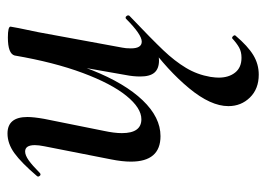

<svg xmlns="http://www.w3.org/2000/svg" viewBox="-119 -316 710 512"><g transform="rotate(-90 236.0 -60.0)"><path d="M209 194Q209 147 256.5 89.5Q304 32 377 -21L360 1Q346 9 331 9Q309 9 298.5 -3Q288 -15 288 -41Q288 -60 292 -80L344 -376Q349 -394 392 -394Q421 -394 421 -387L417 -365Q407 -318 406 -312L365 -89Q363 -80 363 -66Q363 -37 381 -37Q400 -37 442 -79Q443 -80 445 -80Q448 -80 450 -76.5Q452 -73 450 -70Q387 -10 358 20.5Q329 51 311 81Q293 111 287 146Q285 160 285 168Q285 195 298.5 212Q312 229 338 229Q354 229 365.5 222.5Q377 216 390 204H391Q394 204 396.5 207.5Q399 211 397 213Q369 246 345 260.5Q321 275 293 275Q255 275 232 251.5Q209 228 209 194ZM61 -66Q61 -89 67 -119L102 -297Q105 -312 105 -322Q105 -348 88 -348Q78 -348 64.5 -338.5Q51 -329 31 -309Q29 -307 27 -307Q24 -307 22 -310.5Q20 -314 23 -317Q58 -358 83.5 -376.5Q109 -395 136 -395Q180 -395 180 -342Q180 -325 175 -297L143 -138Q137 -110 137 -90Q137 -38 174 -38Q204 -38 236.5 -78Q269 -118 297.5 -194.5Q326 -271 344 -376L360 -375Q340 -258 305 -170Q270 -82 224.5 -34.5Q179 13 129 13Q61 13 61 -66Z"/></g></svg>

Font: Cormorant Garamond SemiBold
Style: Italic
Weight: 600
Italic angle: -10°
Designer: Christian Thalmann (Catharsis Fonts)
Foundry: Catharsis Fonts
Version: Version 4.000